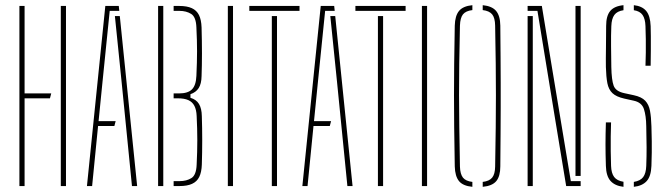

<svg xmlns="http://www.w3.org/2000/svg" viewBox="-20 -719 2580 742"><path d="M55 0V-696H75V-358H178L173 -339H75V0ZM215 0V-696H235V0Z M316 0 387 -696H439L441 -677H404L376 -401L361 -251H427L422 -232H359L336 0ZM490 0 450 -402 424 -657H443L510 0Z M591 0V-696H611V0ZM651 0V-19H674Q701 -19 719.8 -30.8Q738.5 -42.5 740 -83Q742.5 -133.5 742.5 -176.8Q742.5 -220 740 -271Q739 -295 731.2 -310Q723.5 -325 708 -332Q692.5 -339 668 -339H651V-358H672Q706.5 -358 722 -373.8Q737.5 -389.5 739 -426Q741.5 -479.5 741.5 -521.2Q741.5 -563 739 -613Q737.5 -653.5 718.8 -665.2Q700 -677 673 -677H651V-696H673Q702.5 -696 721.2 -687.5Q740 -679 749 -660.8Q758 -642.5 759 -613Q760.5 -560 760.5 -512.8Q760.5 -465.5 759 -425Q758.5 -395 747.8 -378.5Q737 -362 716 -355V-341Q738.5 -334.5 749 -317.2Q759.5 -300 760 -270Q761.5 -224.5 761.5 -177Q761.5 -129.5 760 -83Q759 -53.5 750 -35.2Q741 -17 722.2 -8.5Q703.5 0 674 0Z M860.5 0V-696H880.5V0Z M1030.5 0V-657H1050.5V0ZM943.5 -677V-696H1137.5V-677Z M1148.5 0 1219.5 -696H1271.5L1273.5 -677H1236.5L1208.5 -401L1193.5 -251H1259.5L1254.5 -232H1191.5L1168.5 0ZM1322.5 0 1282.5 -402 1256.5 -657H1275.5L1342.5 0Z M1440.5 0V-657H1460.5V0ZM1353.5 -677V-696H1547.5V-677Z M1610.5 0V-696H1630.5V0Z M1805.5 3Q1769 -0.5 1753.8 -19.2Q1738.5 -38 1737.5 -76Q1736 -162.5 1735.2 -227.8Q1734.5 -293 1734.5 -351Q1734.5 -409 1735.2 -473Q1736 -537 1737.5 -620Q1738.5 -658 1754 -676.8Q1769.5 -695.5 1805.5 -699V-680Q1780 -677 1769.2 -663.5Q1758.5 -650 1757.5 -620Q1755.5 -537 1754.8 -473Q1754 -409 1754 -350.8Q1754 -292.5 1755 -227Q1756 -161.5 1757.5 -75Q1758.5 -46 1769.2 -32.5Q1780 -19 1805.5 -16ZM1845.5 3V-16Q1871 -19 1882 -32.5Q1893 -46 1893.5 -75Q1895 -161.5 1895.8 -227Q1896.5 -292.5 1896.5 -350.8Q1896.5 -409 1895.8 -473Q1895 -537 1893.5 -620Q1893 -650 1882 -663.5Q1871 -677 1845.5 -680V-699Q1881.5 -695.5 1897.2 -676.8Q1913 -658 1913.5 -620Q1914 -553.5 1914.5 -500Q1915 -446.5 1915 -398.8Q1915 -351 1915 -303Q1915 -255 1914.5 -200Q1914 -145 1913.5 -76Q1913.5 -38 1898 -19.2Q1882.5 -0.5 1845.5 3Z M2168 0 2125 -261 2057 -677H2019V-696H2074L2110 -477L2186 -19H2224V0ZM2019 0V-657H2039V-257V0ZM2204 -39V-477V-696H2224V-39Z M2429.5 3V-16Q2454.5 -20 2465.5 -34.5Q2476.5 -49 2477.5 -78Q2479 -116.5 2478.8 -150.2Q2478.5 -184 2477.5 -231Q2477 -271.5 2468.5 -297.5Q2460 -323.5 2428.5 -330L2392.5 -338Q2361.5 -345 2346.8 -359Q2332 -373 2327.2 -397.5Q2322.5 -422 2321.5 -460Q2321 -490 2321.8 -534.8Q2322.5 -579.5 2322.5 -619Q2322.5 -657.5 2338.2 -676.5Q2354 -695.5 2389.5 -699V-679.5Q2365 -676 2354.2 -661.2Q2343.5 -646.5 2342.5 -618Q2341 -582 2341.5 -541Q2342 -500 2342.5 -460Q2343.5 -410 2351.5 -388Q2359.5 -366 2392.5 -359L2429.5 -351Q2459.5 -344.5 2473.5 -329.8Q2487.5 -315 2492 -290.8Q2496.5 -266.5 2497.5 -231Q2498.5 -195.5 2498.8 -173Q2499 -150.5 2498.8 -129.5Q2498.5 -108.5 2497.5 -78Q2496 -37.5 2479 -19Q2462 -0.5 2429.5 3ZM2389.5 3Q2356 -1 2339.2 -20Q2322.5 -39 2321.5 -78Q2320 -124 2320 -160.8Q2320 -197.5 2321.5 -246H2341.5Q2340.5 -219.5 2340.2 -191.5Q2340 -163.5 2340.2 -134.8Q2340.5 -106 2341.5 -78Q2342.5 -49.5 2353.5 -35Q2364.5 -20.5 2389.5 -16.5ZM2474.5 -465Q2475.5 -490 2475.8 -515.8Q2476 -541.5 2475.8 -567.2Q2475.5 -593 2474.5 -618Q2473.5 -646.5 2463.2 -661.2Q2453 -676 2429.5 -679.5V-699Q2461.5 -695.5 2477.2 -676.8Q2493 -658 2494.5 -618Q2495 -602.5 2495.2 -578.8Q2495.5 -555 2495.2 -525.8Q2495 -496.5 2494.5 -465Z"/></svg>

Font: Big Shoulders Stencil Display SC Thin
Style: Regular
Weight: 100
Designer: Patric King
Foundry: XO Type Co
Version: Version 2.001